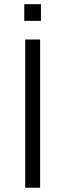

<svg xmlns="http://www.w3.org/2000/svg" viewBox="-20 -880 307 900"><path d="M93.8 -782.2V-860.4H171.9V-782.2ZM98.1 0V-694.8H168V0Z"/></svg>

Font: CMU Bright
Style: Roman
Weight: 500
Version: Version 0.7.0